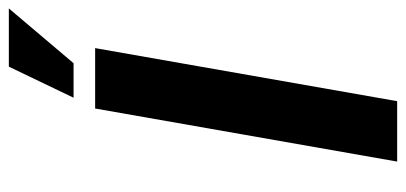

<svg xmlns="http://www.w3.org/2000/svg" viewBox="-268 -672 940 445"><g transform="rotate(-90 202.5 -450.0)"><path d="M50 0H190L313 -700H173ZM270 -900 198 -750H278L405 -900Z"/></g></svg>

Font: Scada
Style: Bold Italic
Weight: 700
Designer: Jovanny Lemonad
Foundry: Jovanny Lemonad
Version: Version 3.005